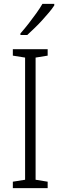

<svg xmlns="http://www.w3.org/2000/svg" viewBox="-20 -967 312 987"><path d="M225 0H46V-33L109 -43V-671L46 -681V-714H225V-681L163 -671V-43L225 -33ZM259 -939Q248 -922 231.5 -902.5Q215 -883 196 -862Q177 -841 157 -822Q137 -803 120 -787H85V-795Q107 -820 128 -847Q149 -874 167.5 -900Q186 -926 198 -947H259Z"/></svg>

Font: Noto Sans Bengali Condensed Light
Style: Regular
Weight: 300
Width: 3
Designer: Jelle Bosma - Monotype Design Team
Foundry: Monotype Imaging Inc.
Version: Version 2.003